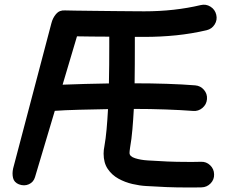

<svg xmlns="http://www.w3.org/2000/svg" viewBox="-20 -747 977 828"><path d="M912.6 -683.6Q918 -661.1 905.8 -641.6Q893.6 -622.1 871.1 -616.7Q806.6 -601.6 739.5 -594.7Q672.4 -587.9 602.5 -587.9Q591.3 -587.9 561.5 -587.9Q561.5 -566.4 561.5 -546.4Q561.5 -508.8 561.3 -468.5Q561 -428.2 560.5 -387.7Q632.3 -387.7 700 -385.5Q767.6 -383.3 821.8 -378.9Q844.7 -377 859.6 -359.6Q874.5 -342.3 872.6 -319.3Q870.6 -296.4 853 -281.5Q835.4 -266.6 812.5 -268.6Q761.7 -272.5 694.8 -274.9Q627.9 -277.3 557.1 -277.3Q554.7 -231.4 551 -189Q547.4 -146.5 541 -110.8Q539.6 -101.1 539.1 -95.9Q538.6 -90.8 538.6 -87.4Q538.6 -72.3 562.5 -64.7Q586.4 -57.1 616.7 -55.2Q663.1 -52.2 702.1 -50.5Q741.2 -48.8 787.1 -48.8Q802.7 -48.8 817.1 -48.8Q831.5 -48.8 846.7 -49.3Q869.6 -50.3 886.2 -34.4Q902.8 -18.6 903.3 4.4Q904.3 27.3 888.2 43.9Q872.1 60.5 849.1 61Q833.5 61.5 818.1 61.5Q802.7 61.5 787.1 61.5Q739.7 61.5 698.2 59.8Q656.7 58.1 609.9 55.2Q582.5 53.7 550.8 46.4Q519 39.1 490.7 23.4Q462.4 7.8 444.6 -18.6Q426.8 -44.9 426.8 -84.5Q426.8 -93.3 427.7 -100.8Q428.7 -108.4 430.2 -116.2Q436 -148.4 439.7 -189.7Q443.4 -231 445.8 -276.4Q384.8 -275.4 321.3 -273.7Q257.8 -272 216.3 -269L130.9 17.1Q124.5 38.6 104.5 47.6Q84.5 56.6 61.5 47.9Q41 39.6 36.4 20.8Q31.7 2 36.6 -20.5L201.7 -647Q207.5 -669.9 221.9 -686.8Q236.3 -703.6 260.3 -702.1Q270 -701.7 304.4 -701.2Q338.9 -700.7 385 -700.2Q431.2 -699.7 477.3 -699.2Q523.4 -698.7 558.1 -698.5Q592.8 -698.2 602.5 -698.2Q732.4 -698.2 845.7 -725.1Q868.2 -730.5 887.7 -718.3Q907.2 -706.1 912.6 -683.6ZM312 -590.3 250 -381.8Q293.5 -383.8 346.7 -385Q399.9 -386.2 449.7 -387.2Q450.7 -428.2 450.9 -468.8Q451.2 -509.3 451.2 -546.4Q451.2 -566.4 451.2 -588.9Q413.1 -588.9 376.2 -589.4Q339.4 -589.8 312 -590.3Z"/></svg>

Font: Mikhak-DS2-FD SemiBold
Style: Regular
Weight: 600
Designer: Amin Abedi
Version: Version 3.2